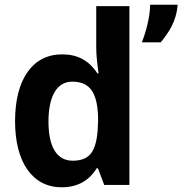

<svg xmlns="http://www.w3.org/2000/svg" viewBox="-20 -786 775 816"><path d="M583 -606H663C696 -647 729 -692 735 -766H618C618 -713 599 -647 583 -606ZM242 10C308 10 358 -17 391 -71H396L423 0H530V-760H389V-582C389 -552 393 -517 399 -474H394C358 -529 310 -555 244 -555C119 -555 44 -450 44 -271C44 -95 119 10 242 10ZM289 -103C220 -103 186 -164 186 -269C186 -374 220 -439 287 -439C367 -439 397 -386 397 -271C394 -155 372 -103 289 -103Z"/></svg>

Font: Kathrein 75 Bold
Style: Regular
Weight: 700
Designer: Lazydogs Typefoundry, based on Open Sans by Ascender Corporation
Foundry: Lazydogs Typefoundry
Version: Version 1.003;PS 001.003;hotconv 1.0.88;makeotf.lib2.5.64775